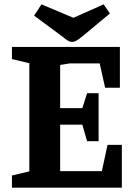

<svg xmlns="http://www.w3.org/2000/svg" viewBox="-20 -864 621 884"><path d="M171 -844 318 -782 457 -844 486 -802 366 -702Q354 -692 339 -681.5Q324 -671 312 -671Q299 -671 284 -682.5Q269 -694 260 -701L137 -792ZM35 -56 115 -75V-573L35 -592V-648H532V-460H464L439 -572H301L257 -565V-366H359L381 -435H434V-214H381L359 -290H257V-76Q269 -76 281 -76Q293 -76 305 -76H449L475 -197H541V0H35Z"/></svg>

Font: Faustina VF Beta
Style: Regular
Weight: 400
Designer: Alfonso Garcia
Foundry: Omnibus-Type
Version: Version 1.006